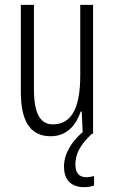

<svg xmlns="http://www.w3.org/2000/svg" viewBox="-20 -552 472 792"><path d="M291 126C291 83 310 46 359 0H364V-532H311V-240C311 -103 273 -39 198 -39C146 -39 120 -84 120 -185V-532H66V-173C66 -56 102 10 189 10C257 10 294 -37 313 -92H317L321 -7C275 32 244 83 244 135C244 190 273 220 327 220C344 220 359 217 368 213V174C362 176 349 179 336 179C306 179 291 161 291 126Z"/></svg>

Font: Noto Sans Armenian ExtraCondensed Light
Style: Regular
Weight: 300
Width: 2
Designer: Monotype Design Team
Foundry: Monotype Imaging Inc.
Version: Version 2.008